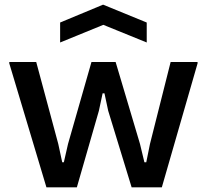

<svg xmlns="http://www.w3.org/2000/svg" viewBox="-20 -807 894 827"><path d="M239 -710 424 -787 612 -710V-624L425 -700L239 -624ZM20 -534V-540H136L231 -187L248 -108H255L273 -187L374 -540H478L583 -187L602 -108H610L626 -187L715 -540H831V-534L677 0H547L446 -330L430 -405H422L406 -330L311 0H180Z"/></svg>

Font: Encode Sans Wide
Style: Medium
Weight: 500
Designer: Pablo Impallari, Andres Torresi
Foundry: Pablo Impallari, Andres Torresi
Version: Version 1.000; ttfautohint (v1.00) -l 8 -r 50 -G 200 -x 14 -